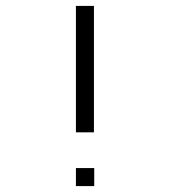

<svg xmlns="http://www.w3.org/2000/svg" viewBox="-20 -679 580 650"><path d="M237 -110H299V-49H237ZM237 -659H298V-231H237Z"/></svg>

Font: ibm3270
Style: Regular
Weight: 400
Monospace: yes
Version: Version 2.0.3